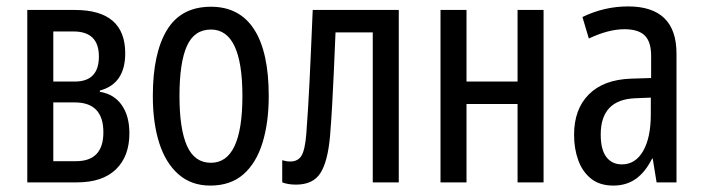

<svg xmlns="http://www.w3.org/2000/svg" viewBox="-20 -568 2187 598"><path d="M65 0V-537H213Q370 -537 370 -402Q370 -307 291 -286V-282Q335 -275 359 -241Q383 -207 383 -153Q383 -81 341 -40.5Q299 0 220 0ZM146 -314H213Q288 -314 288 -392Q288 -470 209 -470H146ZM146 -66H217Q302 -66 302 -156Q302 -249 213 -249H146Z M635 10Q576 10 536 -25Q496 -60 476 -122.5Q456 -185 456 -269Q456 -402 500 -474.5Q544 -547 637 -547Q726 -547 771.5 -476.5Q817 -406 817 -269Q817 -186 797.5 -123Q778 -60 738 -25Q698 10 635 10ZM637 -61Q735 -61 735 -269Q735 -476 637 -476Q585 -476 562 -424.5Q539 -373 539 -269Q539 -166 562.5 -113.5Q586 -61 637 -61Z M902 7Q877 7 859 0V-69Q872 -65 884 -65Q908 -65 919 -83Q930 -101 934 -151Q937 -193 939.5 -231.5Q942 -270 944 -313Q946 -356 948.5 -410Q951 -464 954 -537H1222V0H1141V-467H1025Q1022 -393 1019.5 -339.5Q1017 -286 1014.5 -240.5Q1012 -195 1008 -145Q1001 -65 978 -29Q955 7 902 7Z M1352 0V-537H1433V-314H1592V-537H1673V0H1592V-244H1433V0Z M1890 10Q1848 10 1821 -11.5Q1794 -33 1781 -69Q1768 -105 1768 -148Q1768 -228 1814 -274Q1860 -320 1945 -323L2008 -325V-394Q2008 -438 1988 -457.5Q1968 -477 1925 -477Q1875 -477 1814 -448L1794 -515Q1862 -548 1936 -548Q2087 -548 2087 -401V0H2025L2013 -74H2011Q1990 -32 1960.5 -11Q1931 10 1890 10ZM1917 -56Q1959 -56 1983 -97.5Q2007 -139 2007 -212V-264L1959 -262Q1851 -258 1851 -149Q1851 -102 1868.5 -79Q1886 -56 1917 -56Z"/></svg>

Font: Noto Sans ExtraCondensed
Style: Regular
Weight: 400
Width: 2
Designer: Monotype Design Team
Foundry: Monotype Imaging Inc.
Version: Version 2.013; ttfautohint (v1.8.4.7-5d5b)